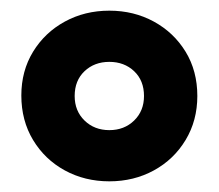

<svg xmlns="http://www.w3.org/2000/svg" viewBox="-20 -734 410 360"><path d="M20 -555Q20 -601 42 -637Q64 -673 101.5 -693.5Q139 -714 185 -714Q231 -714 268.5 -693.5Q306 -673 328 -637Q350 -601 350 -554Q350 -508 328 -471.5Q306 -435 268.5 -414.5Q231 -394 185 -394Q139 -394 101.5 -414.5Q64 -435 42 -471.5Q20 -508 20 -555ZM250 -554Q250 -583 231.5 -600.5Q213 -618 185 -618Q157 -618 138.5 -600.5Q120 -583 120 -554Q120 -526 138.5 -508Q157 -490 185 -490Q213 -490 231.5 -508Q250 -526 250 -554Z"/></svg>

Font: Space Grotesk Frontify
Style: Bold
Weight: 700
Designer: Florian Karsten
Version: Version 2.000